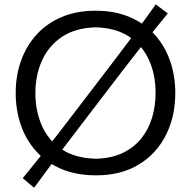

<svg xmlns="http://www.w3.org/2000/svg" viewBox="-20 -814 898 904"><path d="M433 11.5Q549.6 11.5 633.1 -39.1Q716.5 -89.6 760.9 -177.4Q805.3 -265.1 805.3 -375.9Q805.3 -456.5 780.9 -526.8Q756.5 -597.2 708.9 -650.3Q661.4 -703.4 591.2 -733.4Q521 -763.5 429.9 -763.5Q340.3 -763.5 270.5 -733.9Q200.8 -704.3 152.5 -651.4Q104.2 -598.5 79 -528.1Q53.9 -457.7 53.9 -375.7Q53.9 -297.6 77.4 -227.7Q101 -157.7 148.4 -104Q195.8 -50.3 266.9 -19.4Q338 11.5 433 11.5ZM430.9 -66.6Q332.7 -69.4 269.6 -111.8Q206.5 -154.2 176.6 -223.6Q146.6 -293 146.6 -375.9Q146.6 -459.1 177.5 -528.5Q208.4 -597.8 271.5 -640.4Q334.6 -682.9 430.9 -685.3Q524.1 -682.9 586.7 -642.3Q649.3 -601.6 680.9 -532.7Q712.5 -463.8 712.5 -375.9Q712.5 -315 696.1 -260.1Q679.7 -205.2 645.3 -162.4Q610.9 -119.5 557.8 -94Q504.7 -68.4 430.9 -66.6ZM140.6 70.1Q190.8 1.5 240.3 -65.3Q289.7 -132.1 346.7 -206.1L555.6 -479.4Q613 -554 663.4 -618.2Q713.7 -682.5 770 -750.8L713.4 -793.5Q663 -722 613.8 -656.2Q564.6 -590.5 506.7 -514.6L300 -244.3Q243.6 -170.4 193.8 -107.5Q144.1 -44.6 87 24.9Z"/></svg>

Font: Pinar FD VF
Style: Regular
Weight: 300
Designer: Amin Abedi
Version: Version 2.000